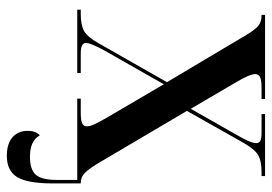

<svg xmlns="http://www.w3.org/2000/svg" viewBox="-134 -442 777 548"><g transform="rotate(90 254.0 -167.5)"><path d="M7 0V-10H20Q51 -10 68 -19.5Q85 -29 103 -61L214 -256L82 -478Q65 -507 53.5 -516.5Q42 -526 24 -526H22V-536H262V-526H230Q207 -526 199 -521.5Q191 -517 191 -508Q191 -492 215 -452L290 -324L364 -454Q376 -475 382 -488.5Q388 -502 388 -511Q388 -519 381.5 -522.5Q375 -526 357 -526H305V-536H482V-526H470Q439 -526 422.5 -516.5Q406 -507 388 -476L296 -313L447 -57Q465 -28 476 -19Q487 -10 502 -10H503V0V70Q503 142 485 171.5Q467 201 424 201Q390 201 371.5 185Q353 169 353 142Q353 117 366 107Q381 135 427 135Q464 135 478.5 118Q493 101 493 59V0H261V-10H301Q323 -10 331.5 -14Q340 -18 340 -28Q340 -37 333.5 -50.5Q327 -64 315 -85L220 -247L125 -80Q102 -38 102 -25Q102 -10 131 -10H188V0Z"/></g></svg>

Font: Noto Serif Display ExtraCondensed SemiBold
Style: Regular
Weight: 600
Width: 2
Designer: Monotype Design Team
Foundry: Monotype Imaging Inc.
Version: Version 2.009